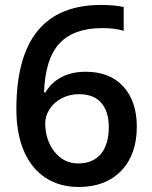

<svg xmlns="http://www.w3.org/2000/svg" viewBox="-20 -743 611 773"><path d="M45.9 -304.2Q45.9 -723.1 387.2 -723.1Q440.9 -723.1 478 -714.8V-619.1Q440.9 -629.9 392.1 -629.9Q277.3 -629.9 219.7 -568.4Q162.1 -506.8 157.2 -371.1H163.1Q186 -410.6 227.5 -432.4Q269 -454.1 325.2 -454.1Q422.4 -454.1 476.6 -394.5Q530.8 -335 530.8 -232.9Q530.8 -120.6 468 -55.4Q405.3 9.8 296.9 9.8Q220.2 9.8 163.6 -27.1Q106.9 -64 76.4 -134.5Q45.9 -205.1 45.9 -304.2ZM294.9 -85Q354 -85 386 -123Q418 -161.1 418 -231.9Q418 -293.5 387.9 -328.6Q357.9 -363.8 297.9 -363.8Q260.7 -363.8 229.5 -347.9Q198.2 -332 180.2 -304.4Q162.1 -276.9 162.1 -248Q162.1 -179.2 199.5 -132.1Q236.8 -85 294.9 -85Z"/></svg>

Font: Open Sans Semibold
Style: Regular
Weight: 600
Foundry: Ascender Corporation
Version: Version 1.10; ttfautohint (v1.5.65-e2d9)